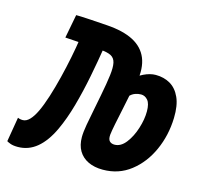

<svg xmlns="http://www.w3.org/2000/svg" viewBox="-100 -620 769 724"><g transform="rotate(15 285.0 -258.5)"><path d="M358.9 9.8Q326.2 9.8 302 -1.7Q277.8 -13.2 264.6 -35.2Q251.5 -57.1 251.5 -88.9Q251.5 -107.4 256.8 -137.9Q262.2 -168.5 269 -201.7Q275.9 -234.9 280.3 -259.8Q290 -309.6 293.9 -341.3Q297.9 -373 293.9 -390.6Q290 -408.2 275.4 -415.8Q260.7 -423.3 233.4 -424.8L221.7 -426.3Q192.4 -428.2 161.6 -430.7Q130.9 -433.1 94.2 -435.1L111.8 -527.3Q117.7 -527.3 130.6 -526.9Q143.6 -526.4 168.7 -524.9Q193.8 -523.4 234.4 -520.5Q298.3 -516.1 337.9 -495.4Q377.4 -474.6 392.8 -436.8Q408.2 -398.9 398.4 -342.8L395.5 -317.9L389.2 -310.1Q381.8 -272.5 373.8 -235.1Q365.7 -197.8 359.9 -168.5Q354 -139.2 352.5 -125Q351.1 -106.9 358.2 -99.9Q365.2 -92.8 377.4 -92.8Q401.9 -92.8 421.4 -117.9Q440.9 -143.1 452.1 -178.7Q463.4 -214.4 463.4 -245.1Q463.4 -275.9 452.4 -288.8Q441.4 -301.8 425.8 -301.8Q415 -301.8 403.1 -297.6Q391.1 -293.5 380.9 -282.2L381.3 -347.7Q388.7 -363.3 413.6 -375.2Q438.5 -387.2 460.4 -387.2Q492.7 -387.2 517.3 -372.8Q542 -358.4 555.9 -327.6Q569.8 -296.9 568.4 -248Q566.4 -179.7 540 -121.1Q513.7 -62.5 467.3 -26.4Q420.9 9.8 358.9 9.8ZM27.3 9.8Q8.8 9.8 -2 5.6Q-12.7 1.5 -16.1 -1L0 -96.7Q2 -95.7 7.1 -94.2Q12.2 -92.8 19.5 -92.8Q33.2 -92.8 45.9 -106Q58.6 -119.1 70.3 -143.6Q82.5 -169.4 94.5 -207Q106.4 -244.6 116.9 -286.9Q127.4 -329.1 135.5 -369.9Q143.6 -410.6 148.4 -443.8L245.6 -440.9Q236.3 -381.8 224.1 -319.3Q211.9 -256.8 195.8 -199.2Q179.7 -141.6 158.7 -96.7Q134.3 -44.4 101.6 -17.3Q68.8 9.8 27.3 9.8Z"/></g></svg>

Font: Cascadia Mono Medium
Style: Italic
Weight: 500
Italic angle: -10°
Monospace: yes
Designer: Aaron Bell
Foundry: Saja Typeworks
Version: Version 2407.024